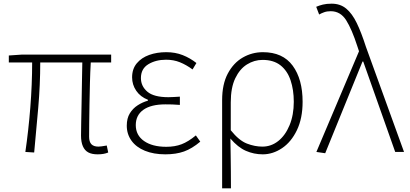

<svg xmlns="http://www.w3.org/2000/svg" viewBox="-20 -827 2230 1045"><path d="M511 13Q480 13 460.5 2.5Q441 -8 431 -31Q421 -54 421 -89Q421 -115 422 -161.5Q423 -208 424 -264.5Q425 -321 426 -379Q427 -437 428 -487H199Q199 -365 188 -239Q177 -113 166 3L118 0Q135 -116 145 -242Q155 -368 155 -487H28V-525L101 -530H585V-487H474Q471 -435 469.5 -376Q468 -317 467 -259.5Q466 -202 465.5 -155.5Q465 -109 465 -83Q465 -55 477.5 -42Q490 -29 516 -29Q528 -29 561 -35L569 3Q557 8 543 10.5Q529 13 511 13Z M880 13Q816 13 768.5 -6.5Q721 -26 695.5 -61.5Q670 -97 670 -143Q670 -183 686.5 -210Q703 -237 729.5 -254Q756 -271 785 -279V-284Q744 -300 721.5 -333Q699 -366 699 -406Q699 -452 724.5 -482.5Q750 -513 792 -528Q834 -543 885 -543Q934 -543 974.5 -527Q1015 -511 1049 -484L1028 -449Q994 -474 959.5 -488Q925 -502 884 -502Q828 -502 787.5 -477.5Q747 -453 747 -402Q747 -358 782 -328Q817 -298 897 -298Q913 -298 926 -299Q939 -300 959 -301V-256Q936 -258 918 -258.5Q900 -259 881 -259Q802 -259 760.5 -229.5Q719 -200 719 -146Q719 -91 764 -59.5Q809 -28 885 -28Q932 -28 968.5 -42Q1005 -56 1046 -90L1070 -56Q1025 -18 981.5 -2.5Q938 13 880 13Z M1189 198V-282Q1189 -369 1220 -427Q1251 -485 1301.5 -514Q1352 -543 1411 -543Q1519 -543 1573 -469.5Q1627 -396 1627 -273Q1627 -183 1596 -118.5Q1565 -54 1515 -20.5Q1465 13 1410 13Q1362 13 1318.5 -6Q1275 -25 1234 -73Q1235 -21 1235.5 20.5Q1236 62 1236.5 104Q1237 146 1237 198ZM1408 -29Q1456 -29 1494.5 -59.5Q1533 -90 1556 -145.5Q1579 -201 1579 -273Q1579 -338 1561.5 -390Q1544 -442 1506.5 -471.5Q1469 -501 1409 -501Q1364 -501 1324.5 -476.5Q1285 -452 1260.5 -401Q1236 -350 1236 -270V-118Q1281 -62 1324 -45.5Q1367 -29 1408 -29Z M1750 7 1702 0 1934 -548 1925 -575Q1895 -668 1864 -717Q1833 -766 1780 -766Q1760 -766 1744.5 -760.5Q1729 -755 1717 -748L1701 -790Q1717 -797 1737 -802Q1757 -807 1785 -807Q1832 -807 1864.5 -780Q1897 -753 1922 -701Q1947 -649 1971 -574L2179 0H2131L1957 -492H1953Z"/></svg>

Font: Noto Sans TC ExtraLight
Style: Regular
Weight: 250
Designer: Ryoko NISHIZUKA  (kana, bopomofo & ideographs); Paul D. Hunt (Latin, Greek & Cyrillic); Sandoll Communications , Soo-you
Foundry: Adobe
Version: Version 2.004-H2;hotconv 1.0.118;makeotfexe 2.5.65603